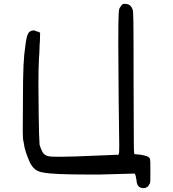

<svg xmlns="http://www.w3.org/2000/svg" viewBox="-20 -759 895 993"><path d="M97.7 -76.2Q97.7 -114.3 98.6 -231.4Q98.6 -359.4 101.6 -420.4Q104.5 -481.4 111.3 -523.4Q117.2 -573.2 126.5 -587.4Q135.7 -601.6 154.3 -601.6H159.2Q165 -597.7 171.4 -596.2Q177.7 -594.7 181.6 -593.8L187.5 -588.9L186.5 -547.9Q184.6 -527.3 184.1 -502.9Q183.6 -478.5 181.6 -458Q178.7 -408.2 178.7 -318.4Q178.7 -273.4 180.2 -162.6Q181.6 -51.8 184.6 -10.7Q190.4 8.8 197.8 23.4Q205.1 38.1 216.8 43.9Q227.5 50.8 256.3 51.3Q285.2 51.8 293 51.8Q350.6 51.8 501 44.9Q534.2 43.9 559.1 42.5Q584 41 585.9 41Q587.9 43 588.9 43Q595.7 43 596.2 22.5Q596.7 2 596.7 -6.8Q596.7 -63.5 593.8 -239.3Q591.8 -424.8 591.8 -532.2Q591.8 -568.4 592.3 -635.7Q592.8 -703.1 597.7 -715.8Q600.6 -719.7 604 -725.1Q607.4 -730.5 611.3 -735.4Q616.2 -738.3 619.1 -738.8Q622.1 -739.3 624 -739.3Q627.9 -739.3 632.8 -738.3Q644.5 -737.3 652.8 -730.5Q661.1 -723.6 666 -709Q668.9 -708 669.9 -646Q670.9 -584 670.9 -335.9Q671.9 -184.6 671.9 -81.1Q671.9 22.5 673.8 29.3L674.8 38.1L706.1 41Q728.5 44.9 739.3 48.8Q750 52.7 754.9 60.5Q756.8 63.5 757.3 79.6Q757.8 95.7 757.8 126Q757.8 163.1 757.3 176.8Q756.8 190.4 752.9 193.4Q748 204.1 740.2 209Q732.4 213.9 721.7 213.9Q704.1 213.9 695.3 203.1Q686.5 192.4 685.5 168.9Q683.6 165 683.1 158.2Q682.6 151.4 680.7 147.5L676.8 138.7L497.1 143.6H433.6Q345.7 143.6 287.6 141.1Q229.5 138.7 201.2 132.8Q176.8 128.9 161.6 116.7Q146.5 104.5 134.8 82Q124 57.6 114.7 30.8Q105.5 3.9 102.5 -22.5Q97.7 -38.1 97.7 -76.2Z"/></svg>

Font: JasonHandwriting4
Style: Regular
Weight: 400
Version: Version 1.01.21